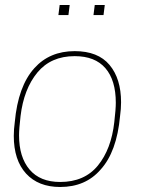

<svg xmlns="http://www.w3.org/2000/svg" viewBox="-20 -740 566 766"><path d="M220 6Q133 6 84 -47.5Q35 -101 35 -198Q35 -224 39 -253Q52 -396 117 -468Q178 -536 278 -536Q371 -536 417 -481Q463 -426 463 -332Q463 -306 459 -277Q446 -134 381 -63Q321 6 220 6ZM220 -14Q317 -14 370.5 -79.5Q424 -145 436 -253Q442 -304 442 -330Q442 -420 400.5 -468Q359 -516 278 -516Q183 -516 129 -450.5Q75 -385 62 -277Q56 -226 56 -200Q56 -113 98 -63.5Q140 -14 220 -14ZM253 -680H213L218 -720H258ZM393 -680H353L358 -720H398Z"/></svg>

Font: Tanohe Sans Thin
Style: Italic
Weight: 100
Designer: Village Type and Design LLC & Cristiano Sobral
Foundry: Cooper Hewitt Smithsonian Design Museum
Version: Version 1.00;September 29, 2021;FontCreator 13.0.0.2655 64-b